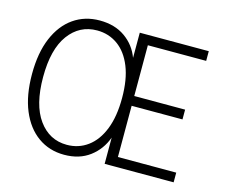

<svg xmlns="http://www.w3.org/2000/svg" viewBox="-105 -890 1234 1043"><g transform="rotate(15 512.0 -368.5)"><path d="M334.5 9.5Q250.5 9.5 187 -35.8Q123.5 -81 88.2 -165.8Q53 -250.5 53 -369.5Q53 -489 88.5 -573Q124 -657 187.5 -701.2Q251 -745.5 334.5 -745.5Q419 -745.5 477.2 -704.5Q535.5 -663.5 560.5 -596V-737.5H948.5V-683H620.5V-397.5H906.5V-342.5H620.5V-54.5H948.5V0H560.5V-147.5Q535.5 -77.5 477.5 -34Q419.5 9.5 334.5 9.5ZM334.5 -46.5Q400.5 -46.5 451.5 -84Q502.5 -121.5 531 -193.5Q559.5 -265.5 559.5 -369.5Q559.5 -474 530.8 -545.2Q502 -616.5 451 -653Q400 -689.5 334.5 -689.5Q236 -689.5 175.8 -607.8Q115.5 -526 115.5 -369.5Q115.5 -213 175.8 -129.8Q236 -46.5 334.5 -46.5Z"/></g></svg>

Font: Epilogue Light
Style: Regular
Weight: 300
Designer: Tyler Finck
Foundry: Etcetera Type Co
Version: Version 2.111; ttfautohint (v1.8.3)